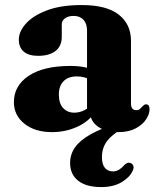

<svg xmlns="http://www.w3.org/2000/svg" viewBox="-20 -510 620 760"><path d="M453.5 -24.5 466 -1.5Q423.5 22 403.5 48.8Q383.5 75.5 383.5 112Q383.5 141 395.5 154.8Q407.5 168.5 426.5 168.5Q440 168.5 451 161.8Q462 155 471.5 144Q477.5 138 483 135.5Q488.5 133 496 135Q503 137 507.2 145Q511.5 153 505 166.5Q493 192.5 460.8 211.5Q428.5 230.5 381 230.5Q321 230.5 289.2 205.2Q257.5 180 257.5 135Q257.5 101 277 73.2Q296.5 45.5 339.5 21.2Q382.5 -3 453.5 -24.5ZM337 -66V-76.5L324.5 -78V-389Q324.5 -416 310.5 -431.5Q296.5 -447 271.5 -447Q250 -447 237.2 -437.5Q224.5 -428 224.5 -413.5V-364Q224.5 -328 200 -308.5Q175.5 -289 131 -289Q93 -289 73.8 -305.8Q54.5 -322.5 54.5 -353Q54.5 -385 82.5 -416.5Q110.5 -448 165.8 -469Q221 -490 303.5 -490Q402 -490 450.2 -452Q498.5 -414 498.5 -348.5V-99Q498.5 -87 503.8 -80.5Q509 -74 519 -74Q529 -74 534.2 -79Q539.5 -84 544 -89Q547 -92 550.2 -94.5Q553.5 -97 558 -97Q565.5 -97 568.8 -91.8Q572 -86.5 572 -78Q572 -58.5 558.2 -37.5Q544.5 -16.5 517 -1.8Q489.5 13 448.5 13Q398.5 13 367.8 -8.8Q337 -30.5 337 -66ZM35 -105.5Q35 -171 93.8 -210Q152.5 -249 258.5 -249Q289.5 -249 313.5 -244.2Q337.5 -239.5 354 -231L340 -193.5Q326.5 -200.5 313 -204Q299.5 -207.5 283.5 -207.5Q250.5 -207.5 231.8 -188.8Q213 -170 213 -135.5Q213 -100.5 230 -82.2Q247 -64 274 -64Q294.5 -64 313.5 -73.5Q332.5 -83 344 -98.5L355.5 -64.5Q329.5 -27.5 283.8 -7.2Q238 13 186 13Q118.5 13 76.8 -20.2Q35 -53.5 35 -105.5Z"/></svg>

Font: Fraunces
Style: Bold
Weight: 700
Version: Version 1.000;[b76b70a41]